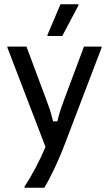

<svg xmlns="http://www.w3.org/2000/svg" viewBox="-20 -720 515 907"><path d="M274.2 -550 350.8 -695V-700H265.8L204.2 -555V-550ZM189.2 166.7C217.5 120.8 255 43.3 288.3 -45L460 -495V-500H376.7L283.3 -250C272.5 -220.8 261.7 -192.5 250.8 -146.7H230.8C220 -192.5 209.2 -220.8 198.3 -250L105 -500H15V-495L195 -25.8C165.8 43.3 128.3 112.5 95.8 161.7V166.7Z"/></svg>

Font: Familjen Grotesk
Style: Regular
Weight: 400
Designer: Anders Wikstroem, Jonas Baeckman, Matilda Gysing, Kristian Moeller
Foundry: Familjen STHLM AB
Version: Version 2.000